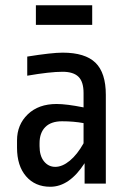

<svg xmlns="http://www.w3.org/2000/svg" viewBox="-20 -701 489 733"><path d="M384 -339V0H303V-78Q245 12 172 12Q114 12 79.5 -28Q45 -68 45 -137V-165Q45 -225 86 -264.5Q127 -304 196 -304Q234 -304 299 -291V-346Q299 -389 279.5 -408Q260 -427 219 -427Q171 -427 84 -412V-485Q178 -500 219 -500Q305 -500 344.5 -461.5Q384 -423 384 -339ZM131 -154V-143Q131 -106 148 -85Q165 -64 191 -64Q218 -64 246.5 -87.5Q275 -111 299 -154V-231Q261 -238 217 -238Q175 -238 153 -216Q131 -194 131 -154ZM332 -681V-606H117V-681Z"/></svg>

Font: Ropa Sans
Style: Regular
Weight: 400
Designer: Botio Nikoltchev
Foundry: Botio Nikoltchev
Version: Version 1.100